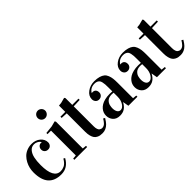

<svg xmlns="http://www.w3.org/2000/svg" viewBox="67 -1529 2334 2334"><g transform="rotate(-45 1234.5 -362.0)"><path d="M39.6 -242.2Q39.6 -278.3 47.9 -314.5Q56.2 -350.6 74.5 -385Q92.8 -419.4 118.9 -446Q145 -472.7 183.6 -488.8Q222.2 -504.9 267.6 -504.9Q335.4 -504.9 380.1 -466.8Q424.8 -428.7 424.8 -376Q424.8 -349.6 408.2 -331.3Q391.6 -313 362.8 -313Q335.9 -313 318.8 -330.1Q301.8 -347.2 301.8 -373Q301.8 -397.5 317.6 -415Q333.5 -432.6 358.4 -432.6Q361.8 -432.6 370.6 -431.6V-434.1Q364.7 -443.8 356.7 -452.4Q348.6 -460.9 329.1 -470.7Q309.6 -480.5 285.6 -480.5Q242.7 -480.5 214.8 -448.2Q187 -416 175.8 -365Q164.6 -314 164.6 -244.1Q164.6 -19 284.7 -19Q300.3 -19 313.7 -21.7Q327.1 -24.4 345.5 -32.2Q363.8 -40 381.8 -58.6Q399.9 -77.1 416.5 -105.5L435.5 -94.2Q375.5 14.6 263.7 14.6Q39.6 14.6 39.6 -242.2Z M489.7 -451.2V-471.2L591.8 -481.9L660.6 -500L669.4 -485.8V-24.9L719.7 -20V0H499.5V-20L549.8 -24.9V-451.2ZM543 -673.3Q543 -687 548.1 -698.7Q553.2 -710.4 562 -719.2Q570.8 -728 582.5 -732.9Q594.2 -737.8 607.4 -737.8Q620.6 -737.8 632.3 -732.7Q644 -727.5 653.1 -718.8Q662.1 -710 667.2 -698.2Q672.4 -686.5 672.4 -673.3Q672.4 -660.2 667.2 -648.4Q662.1 -636.7 653.3 -627.7Q644.5 -618.7 632.8 -613.5Q621.1 -608.4 607.4 -608.4Q593.8 -608.4 582 -613.5Q570.3 -618.7 561.5 -627.4Q552.7 -636.2 547.9 -647.9Q543 -659.7 543 -673.3Z M750.5 -469.2V-490.2H833.5V-598.1L875.5 -602.5L944.3 -620.6L953.6 -606.4V-490.2H1060.5V-469.2L953.6 -464.8V-121.1Q953.6 -91.3 960.7 -71.5Q967.8 -51.8 979.2 -44.4Q990.7 -37.1 997.8 -35.2Q1004.9 -33.2 1012.7 -33.2Q1027.8 -33.2 1041.7 -39.8Q1055.7 -46.4 1067.1 -59.1Q1078.6 -71.8 1085.9 -82.3Q1093.3 -92.8 1102.5 -107.9L1123.5 -95.2Q1097.7 -52.2 1078.6 -32.7Q1032.2 14.6 971.7 14.6Q948.7 14.6 930.9 11.5Q913.1 8.3 894 -2Q875 -12.2 862.3 -29.5Q849.6 -46.9 841.6 -77.4Q833.5 -107.9 833.5 -148.9V-464.8Z M1150.9 -106Q1150.9 -129.9 1158.4 -152.1Q1166 -174.3 1183.1 -194.8Q1200.2 -215.3 1225.1 -230.5Q1250 -245.6 1286.9 -254.6Q1323.7 -263.7 1368.7 -263.7Q1392.6 -263.7 1414.1 -261.7V-329.1Q1414.1 -361.3 1412.8 -381.3Q1411.6 -401.4 1406.7 -422.6Q1401.9 -443.8 1392.8 -455.3Q1383.8 -466.8 1367.4 -474.4Q1351.1 -481.9 1327.6 -481.9Q1256.3 -481.9 1223.6 -425.8V-423.8Q1231.9 -425.3 1238.8 -425.3Q1264.2 -425.3 1278.8 -409.7Q1293.5 -394 1293.5 -364.7Q1293.5 -339.4 1275.9 -322Q1258.3 -304.7 1231.9 -304.7Q1203.1 -304.7 1186.5 -324.2Q1169.9 -343.8 1169.9 -370.1Q1169.9 -427.7 1222.9 -466.3Q1275.9 -504.9 1344.7 -504.9Q1393.6 -504.9 1428 -494.6Q1462.4 -484.4 1482.9 -467.5Q1503.4 -450.7 1514.9 -421.6Q1526.4 -392.6 1530 -362.3Q1533.7 -332 1533.7 -288.1V-24.9L1584 -20V0H1428.7L1415 -77.1H1414.1Q1390.1 -30.8 1356.2 -8.1Q1322.3 14.6 1273.9 14.6Q1214.4 14.6 1182.6 -21Q1150.9 -56.6 1150.9 -106ZM1269 -116.2Q1269 -77.1 1283.7 -53Q1298.3 -28.8 1326.7 -28.8Q1359.9 -28.8 1387 -70.3Q1414.1 -111.8 1414.1 -171.9V-239.3Q1394.5 -241.7 1382.3 -241.7Q1356.9 -241.7 1337.2 -234.9Q1317.4 -228 1305.7 -216.3Q1293.9 -204.6 1286.1 -191.7Q1278.3 -178.7 1274.9 -163.1Q1271.5 -147.5 1270.3 -137.2Q1269 -127 1269 -116.2Z M1641.6 -106Q1641.6 -129.9 1649.2 -152.1Q1656.7 -174.3 1673.8 -194.8Q1690.9 -215.3 1715.8 -230.5Q1740.7 -245.6 1777.6 -254.6Q1814.5 -263.7 1859.4 -263.7Q1883.3 -263.7 1904.8 -261.7V-329.1Q1904.8 -361.3 1903.6 -381.3Q1902.3 -401.4 1897.5 -422.6Q1892.6 -443.8 1883.5 -455.3Q1874.5 -466.8 1858.2 -474.4Q1841.8 -481.9 1818.4 -481.9Q1747.1 -481.9 1714.4 -425.8V-423.8Q1722.7 -425.3 1729.5 -425.3Q1754.9 -425.3 1769.5 -409.7Q1784.2 -394 1784.2 -364.7Q1784.2 -339.4 1766.6 -322Q1749 -304.7 1722.7 -304.7Q1693.8 -304.7 1677.2 -324.2Q1660.6 -343.8 1660.6 -370.1Q1660.6 -427.7 1713.6 -466.3Q1766.6 -504.9 1835.4 -504.9Q1884.3 -504.9 1918.7 -494.6Q1953.1 -484.4 1973.6 -467.5Q1994.1 -450.7 2005.6 -421.6Q2017.1 -392.6 2020.8 -362.3Q2024.4 -332 2024.4 -288.1V-24.9L2074.7 -20V0H1919.4L1905.8 -77.1H1904.8Q1880.9 -30.8 1846.9 -8.1Q1813 14.6 1764.6 14.6Q1705.1 14.6 1673.3 -21Q1641.6 -56.6 1641.6 -106ZM1759.8 -116.2Q1759.8 -77.1 1774.4 -53Q1789.1 -28.8 1817.4 -28.8Q1850.6 -28.8 1877.7 -70.3Q1904.8 -111.8 1904.8 -171.9V-239.3Q1885.3 -241.7 1873 -241.7Q1847.7 -241.7 1827.9 -234.9Q1808.1 -228 1796.4 -216.3Q1784.7 -204.6 1776.9 -191.7Q1769 -178.7 1765.6 -163.1Q1762.2 -147.5 1761 -137.2Q1759.8 -127 1759.8 -116.2Z M2095.7 -469.2V-490.2H2178.7V-598.1L2220.7 -602.5L2289.6 -620.6L2298.8 -606.4V-490.2H2405.8V-469.2L2298.8 -464.8V-121.1Q2298.8 -91.3 2305.9 -71.5Q2313 -51.8 2324.5 -44.4Q2335.9 -37.1 2343 -35.2Q2350.1 -33.2 2357.9 -33.2Q2373 -33.2 2387 -39.8Q2400.9 -46.4 2412.4 -59.1Q2423.8 -71.8 2431.2 -82.3Q2438.5 -92.8 2447.8 -107.9L2468.8 -95.2Q2442.9 -52.2 2423.8 -32.7Q2377.4 14.6 2316.9 14.6Q2293.9 14.6 2276.1 11.5Q2258.3 8.3 2239.3 -2Q2220.2 -12.2 2207.5 -29.5Q2194.8 -46.9 2186.8 -77.4Q2178.7 -107.9 2178.7 -148.9V-464.8Z"/></g></svg>

Font: Vidaloka
Style: Regular
Weight: 400
Designer: Cyreal (www.cyreal.org)
Foundry: Cyreal (www.cyreal.org)
Version: Version 1.011